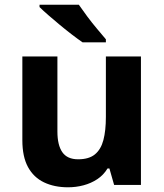

<svg xmlns="http://www.w3.org/2000/svg" viewBox="-20 -786 697 816"><path d="M579 -546V0H465L445 -70H437Q420 -42 393.5 -24.5Q367 -7 335 1.5Q303 10 269 10Q211 10 167 -11Q123 -32 99 -76Q75 -120 75 -190V-546H224V-227Q224 -169 245 -139Q266 -109 312 -109Q358 -109 383.5 -130Q409 -151 419.5 -191Q430 -231 430 -289V-546ZM315 -766Q330 -744 350.5 -716.5Q371 -689 392.5 -663.5Q414 -638 430 -619V-606H331Q312 -619 286.5 -638.5Q261 -658 234.5 -680Q208 -702 185 -722Q162 -742 148 -756V-766Z"/></svg>

Font: Noto Sans Telugu
Style: Regular
Weight: 400
Designer: Jelle Bosma - Monotype Design Team
Foundry: Monotype Imaging Inc.
Version: Version 2.003